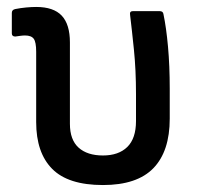

<svg xmlns="http://www.w3.org/2000/svg" viewBox="-20 -521 571 552"><path d="M276 11Q176 11 130 -35.5Q84 -82 84 -170V-372Q84 -400 77 -409.5Q70 -419 52 -419Q46 -419 38.5 -418Q31 -417 24 -416Q14 -416 14 -425V-484Q14 -493 24 -495Q39 -498 55 -499.5Q71 -501 84 -501Q134 -501 157.5 -476Q181 -451 181 -399V-165Q181 -119 206 -96.5Q231 -74 276 -74Q321 -74 346 -98.5Q371 -123 371 -173V-250Q371 -320 365 -378.5Q359 -437 354 -478Q352 -489 362 -489H439Q449 -489 450 -480Q458 -442 463 -387Q468 -332 468 -266V-180Q468 -86 421 -37.5Q374 11 276 11Z"/></svg>

Font: Sofia Sans Semi Condensed SemiBold
Style: Regular
Weight: 600
Designer: Botio Nikoltchev, Ani Petrova
Foundry: lettersoup
Version: Version 4.100